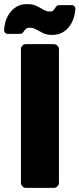

<svg xmlns="http://www.w3.org/2000/svg" viewBox="-32 -915 387 935"><path d="M95 0Q84 0 77 -7.5Q70 -15 70 -25V-675Q70 -686 77 -693Q84 -700 95 -700H229Q240 -700 247.5 -693Q255 -686 255 -675V-25Q255 -15 247.5 -7.5Q240 0 229 0ZM222 -745Q195 -745 177 -754Q159 -763 144.5 -771.5Q130 -780 112 -780Q99 -780 92.5 -773Q86 -766 81 -758Q76 -750 65 -750H5Q-2 -750 -7 -755.5Q-12 -761 -12 -767Q-12 -783 -6.5 -805Q-1 -827 12.5 -847.5Q26 -868 47.5 -881.5Q69 -895 100 -895Q128 -895 146 -886Q164 -877 179 -868Q194 -859 211 -859Q225 -859 230.5 -867Q236 -875 241 -882.5Q246 -890 257 -890H317Q326 -890 330.5 -884.5Q335 -879 335 -872Q335 -856 329 -834.5Q323 -813 310 -792.5Q297 -772 275 -758.5Q253 -745 222 -745Z"/></svg>

Font: Rubik
Style: Bold
Weight: 700
Designer: Hubert and Fischer
Foundry: Hubert and Fischer
Version: Version 2.300;gftools[0.9.30]